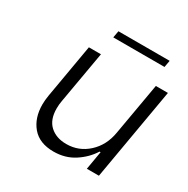

<svg xmlns="http://www.w3.org/2000/svg" viewBox="-155 -805 930 951"><g transform="rotate(30 310.0 -329.5)"><path d="M529 0H460L478 -105H472Q442 -57 391 -24Q340 9 274 9Q193 9 151.5 -40Q110 -89 110 -166Q110 -190 115 -220L168 -526H237L185 -228Q181 -207 181 -184Q181 -120 216.5 -87.5Q252 -55 310 -55Q381 -55 433.5 -103Q486 -151 499 -228L551 -526H620ZM255 -668H548L541 -629H248Z"/></g></svg>

Font: Be Vietnam Light
Style: Italic
Weight: 300
Italic angle: -9.222°
Designer: Gabriel Lam
Foundry: TypeRant
Version: Version 3.000